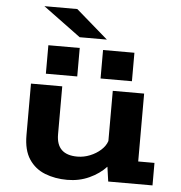

<svg xmlns="http://www.w3.org/2000/svg" viewBox="-61 -990 997 1058"><g transform="rotate(5 437.5 -461.0)"><path d="M349.5 10.5Q282 10.5 226.2 -11.5Q170.5 -33.5 137.8 -83Q105 -132.5 105 -215.5V-500.5H278V-235Q278 -122 394 -122Q430 -122 464 -135.8Q498 -149.5 523.2 -172.2Q548.5 -195 557.5 -222.5V-500H731V-124.5H821V0H576L564.5 -81Q527 -40.5 471.2 -15Q415.5 10.5 349.5 10.5ZM182 -719.5H355.5V-562H182ZM484.5 -719.5H658V-562H484.5ZM350 -778.5 141.5 -932H323.5L500.5 -778.5Z"/></g></svg>

Font: Trispace SemiExpanded
Style: Bold
Weight: 700
Width: 6
Designer: Tyler Finck
Foundry: Etcetera Type Company
Version: Version 1.210; ttfautohint (v1.8.3)